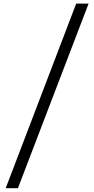

<svg xmlns="http://www.w3.org/2000/svg" viewBox="-20 -813 509 1036"><path d="M10.7 202.6 391.1 -793.5H458L76.7 202.6Z"/></svg>

Font: Gelasio
Style: Italic
Weight: 400
Italic angle: -8.5°
Designer: Eben Sorkin
Foundry: Eben Sorkin
Version: Version 1.008